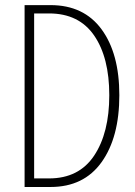

<svg xmlns="http://www.w3.org/2000/svg" viewBox="-20 -746 540 766"><path d="M78.1 0V-725.6H181.6Q314.5 -725.6 385.3 -628.9Q456.1 -532.2 456.1 -366.2Q456.1 -198.2 385.3 -99.1Q314.5 0 181.6 0ZM116.2 -34.2H175.8Q294.9 -34.2 355.5 -125Q416 -215.8 416 -366.2Q416 -516.6 355.5 -604.5Q294.9 -692.4 175.8 -692.4H116.2Z"/></svg>

Font: GenEi Gothic M ExtraLight
Style: Regular
Weight: 200
Designer: o_tamon (Modified); [Source Han Sans]
Ryoko NISHIZUKA  (kana & ideographs); Paul D. Hunt (Latin, Greek & Cyrillic); Wenl
Version: Version 1.1a;Original Version 1.004